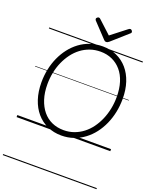

<svg xmlns="http://www.w3.org/2000/svg" viewBox="-255 -1267 1435 1781"><g transform="rotate(20 462.5 -377.0)"><path d="M447 19Q371 19 308 -9.5Q245 -38 200 -90.5Q155 -143 130.5 -217Q106 -291 106 -383Q106 -449 119 -512Q132 -575 157.5 -631.5Q183 -688 219.5 -735Q256 -782 303 -817Q350 -852 407 -871Q464 -890 529 -890Q605 -890 667 -862Q729 -834 774 -782Q819 -730 843 -657Q867 -584 867 -494Q867 -427 854 -363.5Q841 -300 815.5 -242.5Q790 -185 753.5 -137.5Q717 -90 670 -55Q623 -20 567 -0.5Q511 19 447 19ZM450 -35Q504 -35 551.5 -52Q599 -69 639.5 -100Q680 -131 711 -173.5Q742 -216 764 -267Q786 -318 797.5 -375Q809 -432 809 -492Q809 -573 789 -637Q769 -701 731 -745.5Q693 -790 641 -813.5Q589 -837 526 -837Q472 -837 424 -820.5Q376 -804 335.5 -773.5Q295 -743 263.5 -701Q232 -659 209.5 -608.5Q187 -558 175.5 -501.5Q164 -445 164 -385Q164 -303 185 -238Q206 -173 243.5 -127.5Q281 -82 333.5 -58.5Q386 -35 450 -35ZM713 -1129Q721 -1129 728 -1121.5Q735 -1114 735 -1106Q735 -1102 734 -1099Q733 -1096 728 -1092L569 -951Q562 -946 556 -942.5Q550 -939 541 -939Q533 -939 527.5 -942.5Q522 -946 517 -952L384 -1093Q381 -1097 379.5 -1101Q378 -1105 378 -1107Q378 -1116 386.5 -1122.5Q395 -1129 402 -1129Q407 -1129 411 -1126.5Q415 -1124 419 -1120L545 -1004L694 -1120Q700 -1124 704 -1126.5Q708 -1129 713 -1129ZM0 365H925V375H0ZM0 -20H925V0H0ZM0 -505H925V-500H0ZM0 -885H925V-875H0Z"/></g></svg>

Font: Playwrite GB S Guides
Style: Italic
Weight: 400
Italic angle: -7.01216°
Designer: Veronika Burian, José Scaglione
Foundry: TypeTogether
Version: Version 1.002